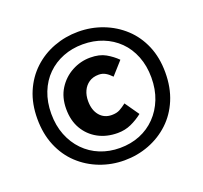

<svg xmlns="http://www.w3.org/2000/svg" viewBox="-117 -790 984 932"><g transform="rotate(-20 375.5 -324.0)"><path d="M375 8Q309 8 249 -15Q189 -38 143 -81Q97 -124 71 -186Q45 -248 45 -326Q45 -403 71 -464Q97 -525 143 -568Q189 -611 249 -633.5Q309 -656 375 -656Q442 -656 502 -633Q562 -610 608 -567.5Q654 -525 680 -464Q706 -403 706 -326Q706 -248 680 -186Q654 -124 608 -81Q562 -38 502 -15Q442 8 375 8ZM375 -56Q431 -56 478 -75Q525 -94 560 -130Q595 -166 614.5 -215.5Q634 -265 634 -326Q634 -386 614.5 -435.5Q595 -485 560 -519.5Q525 -554 478 -572.5Q431 -591 375 -591Q320 -591 273 -572.5Q226 -554 191 -519.5Q156 -485 136.5 -435.5Q117 -386 117 -326Q117 -265 136.5 -215.5Q156 -166 191 -130Q226 -94 273 -75Q320 -56 375 -56ZM389 -128Q332 -128 288 -152Q244 -176 218.5 -219.5Q193 -263 193 -323Q193 -383 220.5 -426.5Q248 -470 292.5 -494Q337 -518 387 -518Q435 -518 466.5 -500Q498 -482 522 -458L463 -392Q448 -408 432.5 -417Q417 -426 398 -426Q368 -426 347.5 -412Q327 -398 316.5 -375Q306 -352 306 -323Q306 -276 329.5 -248Q353 -220 392 -220Q417 -220 433.5 -229Q450 -238 468 -252L519 -179Q491 -157 459 -142.5Q427 -128 389 -128Z"/></g></svg>

Font: Source Sans 3 ExtraBold
Style: Regular
Weight: 800
Designer: Paul D. Hunt
Foundry: Adobe
Version: Version 3.052;hotconv 1.1.0;makeotfexe 2.6.0